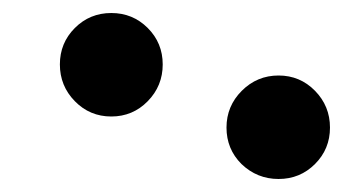

<svg xmlns="http://www.w3.org/2000/svg" viewBox="-20 -804 527 295"><path d="M151 -625Q118 -625 95 -648.5Q72 -672 72 -705Q72 -738 95 -761Q118 -784 151 -784Q184 -784 207 -761Q230 -738 230 -705Q230 -672 207 -648.5Q184 -625 151 -625ZM351 -552Q328 -575 328 -608Q328 -641 351.5 -664.5Q375 -688 408 -688Q441 -688 464 -664.5Q487 -641 487 -608Q487 -575 464 -552Q441 -529 408 -529Q375 -529 351 -552Z"/></svg>

Font: Vampiro One
Style: Regular
Weight: 400
Designer: Riccardo De Franceschi
Foundry: Sorkin Type Co.
Version: Version 1.002